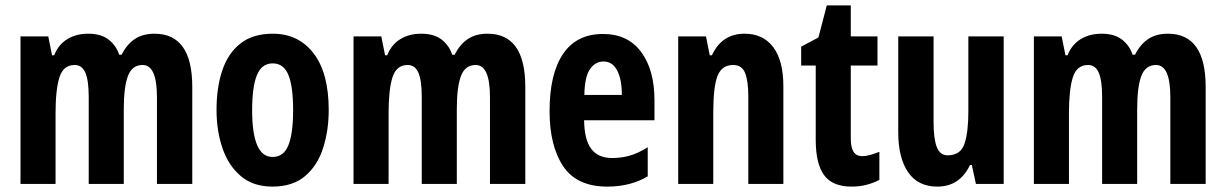

<svg xmlns="http://www.w3.org/2000/svg" viewBox="-20 -682 4545 712"><path d="M553 -557Q693 -557 693 -360V0H562V-322Q562 -441 509 -441Q470 -441 454.5 -400.5Q439 -360 439 -276V0H309V-323Q309 -384 296.5 -412.5Q284 -441 257 -441Q215 -441 200.5 -395.5Q186 -350 186 -261V0H56V-547H159L173 -477H181Q196 -516 229 -536.5Q262 -557 307 -557Q355 -557 383 -535Q411 -513 422 -479H431Q450 -517 479.5 -537Q509 -557 553 -557Z M1199 -274Q1199 -199 1178.5 -134Q1158 -69 1112 -29.5Q1066 10 990 10Q919 10 873 -29Q827 -68 805 -132.5Q783 -197 783 -274Q783 -358 804.5 -421.5Q826 -485 872 -521Q918 -557 992 -557Q1087 -557 1143 -484Q1199 -411 1199 -274ZM915 -273Q915 -188 933.5 -144Q952 -100 991 -100Q1032 -100 1049.5 -143.5Q1067 -187 1067 -274Q1067 -361 1049.5 -404Q1032 -447 991 -447Q951 -447 933 -404Q915 -361 915 -273Z M1788 -557Q1928 -557 1928 -360V0H1797V-322Q1797 -441 1744 -441Q1705 -441 1689.5 -400.5Q1674 -360 1674 -276V0H1544V-323Q1544 -384 1531.5 -412.5Q1519 -441 1492 -441Q1450 -441 1435.5 -395.5Q1421 -350 1421 -261V0H1291V-547H1394L1408 -477H1416Q1431 -516 1464 -536.5Q1497 -557 1542 -557Q1590 -557 1618 -535Q1646 -513 1657 -479H1666Q1685 -517 1714.5 -537Q1744 -557 1788 -557Z M2216 -556Q2308 -556 2357.5 -489.5Q2407 -423 2407 -310V-236H2146Q2147 -164 2172.5 -130Q2198 -96 2250 -96Q2285 -96 2316 -105Q2347 -114 2382 -136V-28Q2318 10 2232 10Q2119 10 2068.5 -65.5Q2018 -141 2018 -270Q2018 -408 2068 -482Q2118 -556 2216 -556ZM2218 -454Q2187 -454 2167.5 -425Q2148 -396 2147 -330H2286Q2286 -388 2268.5 -421Q2251 -454 2218 -454Z M2741 -557Q2810 -557 2847.5 -507Q2885 -457 2885 -362V0H2755V-324Q2755 -382 2743 -411.5Q2731 -441 2699 -441Q2657 -441 2641 -401Q2625 -361 2625 -263V0H2495V-547H2598L2612 -477H2620Q2657 -557 2741 -557Z M3178 -103Q3192 -103 3207.5 -107.5Q3223 -112 3241 -119V-15Q3218 -3 3192.5 3.5Q3167 10 3138 10Q3067 10 3036 -32.5Q3005 -75 3005 -163V-439H2951V-509L3015 -543L3046 -662H3135V-547H3234V-439H3135V-168Q3135 -136 3145 -119.5Q3155 -103 3178 -103Z M3702 -547V0H3599L3584 -70H3577Q3539 10 3456 10Q3384 10 3347.5 -43.5Q3311 -97 3311 -191V-547H3442V-229Q3442 -167 3454 -136.5Q3466 -106 3494 -106Q3542 -106 3556.5 -148.5Q3571 -191 3571 -269V-547Z M4311 -557Q4451 -557 4451 -360V0H4320V-322Q4320 -441 4267 -441Q4228 -441 4212.5 -400.5Q4197 -360 4197 -276V0H4067V-323Q4067 -384 4054.5 -412.5Q4042 -441 4015 -441Q3973 -441 3958.5 -395.5Q3944 -350 3944 -261V0H3814V-547H3917L3931 -477H3939Q3954 -516 3987 -536.5Q4020 -557 4065 -557Q4113 -557 4141 -535Q4169 -513 4180 -479H4189Q4208 -517 4237.5 -537Q4267 -557 4311 -557Z"/></svg>

Font: Noto Sans Lao UI ExtCond
Style: Bold
Weight: 700
Width: 2
Designer: Monotype Design Team
Foundry: Monotype Imaging Inc.
Version: Version 2.000; ttfautohint (v1.8.4.7-5d5b)